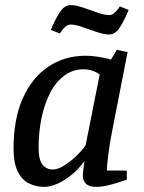

<svg xmlns="http://www.w3.org/2000/svg" viewBox="-20 -722 562 751"><path d="M153 9Q121 9 93.5 -4.5Q66 -18 49.5 -51Q33 -84 33 -142Q33 -255 68.5 -336Q104 -417 168 -460.5Q232 -504 315 -504Q339 -504 367 -499.5Q395 -495 414 -489L437 -527L479 -518L418 -206Q409 -159 403.5 -116.5Q398 -74 398 -55H476V-19Q435 -5 407 2Q379 9 356 9Q330 9 317 -2.5Q304 -14 304 -36Q304 -39 305 -48.5Q306 -58 307.5 -70Q309 -82 310 -92Q289 -62 261.5 -39.5Q234 -17 206 -4Q178 9 153 9ZM187 -59Q206 -59 231 -74.5Q256 -90 279 -112.5Q302 -135 315 -154L370 -431Q356 -441 339.5 -446Q323 -451 307 -451Q264 -451 230.5 -425.5Q197 -400 175 -356.5Q153 -313 142 -258.5Q131 -204 131 -144Q131 -96 146.5 -77.5Q162 -59 187 -59ZM407 -587Q388 -587 359.5 -596.5Q331 -606 303 -616Q275 -626 257 -626Q246 -626 236 -617.5Q226 -609 220 -600Q214 -591 214 -591L179 -605Q195 -645 213.5 -673.5Q232 -702 257 -702Q276 -702 304.5 -692.5Q333 -683 360.5 -673Q388 -663 406 -663Q418 -663 427.5 -671.5Q437 -680 443 -688.5Q449 -697 449 -697L483 -683Q467 -643 449 -615Q431 -587 407 -587Z"/></svg>

Font: Manuale Medium
Style: Italic
Weight: 500
Italic angle: -11°
Version: Version 1.002